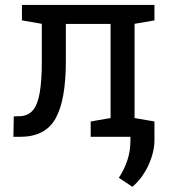

<svg xmlns="http://www.w3.org/2000/svg" viewBox="-20 -548 683 769"><path d="M33.7 0 35.2 -82 55.2 -82.5Q89.8 -82.5 109.9 -104.2Q129.9 -126 138.7 -174.6Q147.5 -223.1 147.5 -302.7V-452.6L67.9 -466.3V-528.3H519H598.6V-466.3L519 -452.6V-75.2L598.6 -61.5V0H343.3V-61.5L422.9 -75.2V-452.1H243.7V-302.7Q243.7 -146.5 202.4 -73.2Q161.1 0 61 0ZM510.3 200.2 456.1 164.1Q479 128.9 490.7 92.3Q502.4 55.7 502.4 14.6V-59.6H598.6V13.2Q598.6 61 574.7 113.3Q550.8 165.5 510.3 200.2Z"/></svg>

Font: Roboto Slab LO
Style: Regular
Weight: 400
Designer: Google
Version: Version 2.000